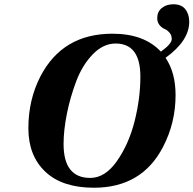

<svg xmlns="http://www.w3.org/2000/svg" viewBox="-20 -865 907 900"><path d="M113 -264Q113 -398 170 -508Q274 -707 507 -707Q656 -707 734 -623Q785 -659 785 -682Q785 -700 774.5 -712Q764 -724 751 -729.5Q738 -735 727.5 -748Q717 -761 717 -780Q717 -810 738.5 -827.5Q760 -845 793 -845Q830 -845 848.5 -822Q867 -799 867 -763Q867 -674 756 -594Q803 -525 803 -419Q803 -289 744 -176Q645 15 420 15Q272 15 192.5 -60Q113 -135 113 -264ZM278 -190Q278 -31 403 -31Q473 -31 528.5 -110.5Q584 -190 611 -297Q638 -404 638 -506Q638 -661 522 -661Q464 -661 415 -610.5Q366 -560 337.5 -484.5Q309 -409 293.5 -331.5Q278 -254 278 -190Z"/></svg>

Font: Lingua Franca
Style: Bold Italic
Weight: 700
Italic angle: -13°
Version: Version 1.19